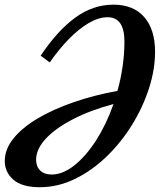

<svg xmlns="http://www.w3.org/2000/svg" viewBox="-40 -793 685 824"><path d="M130.5 10.5Q55 10.5 17.8 -21.5Q-19.5 -53.5 -19.5 -102Q-19.5 -152.5 17.8 -198.8Q55 -245 121 -284.2Q187 -323.5 275 -354Q363 -384.5 464 -403Q478.5 -454 486.2 -507.8Q494 -561.5 494 -615.5Q494 -719 421.5 -719Q383.5 -719 341 -694.2Q298.5 -669.5 255.8 -625.8Q213 -582 173.5 -525L134.5 -554Q206 -661 282.5 -717Q359 -773 447 -773Q532.5 -773 579 -719.8Q625.5 -666.5 625.5 -570.5Q625.5 -494.5 599.2 -413.2Q573 -332 526.2 -256.5Q479.5 -181 417 -120.8Q354.5 -60.5 281.5 -25Q208.5 10.5 130.5 10.5ZM182 -44Q230 -44 279.8 -83.8Q329.5 -123.5 373 -191.5Q416.5 -259.5 446.5 -345L447 -346.5Q347.5 -320 272.8 -281.2Q198 -242.5 156.5 -197.8Q115 -153 115 -107.5Q115 -78.5 132.5 -61.2Q150 -44 182 -44Z"/></svg>

Font: Libre Caslon Condensed Bold
Style: Italic
Weight: 700
Italic angle: -22.583°
Designer: Pablo Impallari, Rodrigo Fuenzalida, Katja Schimmel, Ertekin Erdin
Foundry: Pablo Impallari, Rodrigo Fuenzalida
Version: Version 2.000; ttfautohint (v1.8.4.7-5d5b);gftools[0.9.33]